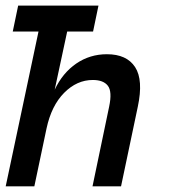

<svg xmlns="http://www.w3.org/2000/svg" viewBox="-44 -657 610 677"><path d="M20 -637.2H303.2L284.2 -545.9H192.9L148.9 -340.8Q176.8 -399.9 224.9 -432.9Q272.9 -465.8 333 -465.8Q402.8 -465.8 432.4 -420.4Q461.9 -375 441.9 -280.8L382.8 0H282.2L340.8 -280.8Q352.1 -334 336.4 -354.5Q320.8 -375 283.2 -375Q227.1 -375 182.1 -329.6Q137.2 -284.2 120.1 -204.1L77.1 0H-23.9L91.8 -545.9H1Z"/></svg>

Font: Anonymous Pro
Style: Bold Italic
Weight: 700
Italic angle: -12°
Monospace: yes
Designer: Mark Simonson
Version: Version 1.003